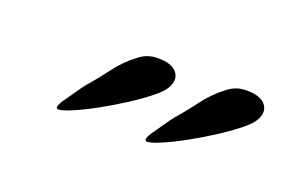

<svg xmlns="http://www.w3.org/2000/svg" viewBox="-36 -792 440 296"><g transform="rotate(20 183.5 -643.5)"><path d="M186.5 -707Q204.1 -707 212.9 -700.7Q221.7 -694.3 221.7 -684.6Q221.7 -669.4 201.2 -653.3Q187 -641.6 167 -628.7Q147 -615.7 127.4 -605Q107.9 -594.2 91.6 -587.2Q75.2 -580.1 68.4 -580.1Q65.4 -580.1 65.4 -583Q65.4 -587.9 74.2 -599.6Q78.1 -605 84.2 -614Q90.3 -623 95.7 -629.9Q109.9 -646 123.3 -664.1Q136.7 -682.1 155.3 -696.3Q162.1 -701.7 169.4 -704.3Q176.8 -707 186.5 -707ZM332 -707Q349.6 -707 358.4 -700.7Q367.2 -694.3 367.2 -684.6Q367.2 -669.4 346.7 -653.3Q332.5 -641.6 312.5 -628.7Q292.5 -615.7 272.9 -605Q253.4 -594.2 237.1 -587.2Q220.7 -580.1 213.9 -580.1Q210.9 -580.1 210.9 -583Q210.9 -587.9 219.7 -599.6Q223.6 -605 229.7 -614Q235.8 -623 241.2 -629.9Q255.4 -646 268.8 -664.1Q282.2 -682.1 300.8 -696.3Q307.6 -701.7 314.9 -704.3Q322.3 -707 332 -707Z"/></g></svg>

Font: Meie Script
Style: Regular
Weight: 400
Version: Version 1.001